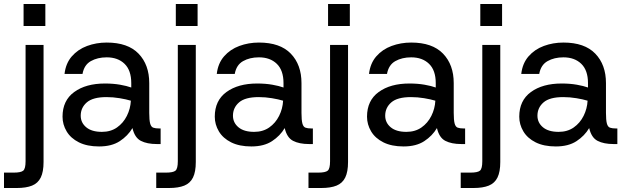

<svg xmlns="http://www.w3.org/2000/svg" viewBox="-71 -721 3139 961"><path d="M-51 220V143H-3Q34 143 45.5 133Q57 123 57 86V-496H147V90Q147 139 133 167.5Q119 196 89.5 208Q60 220 13 220ZM47 -591V-701H156V-591Z M425 12Q365 12 324 -8.5Q283 -29 262.5 -63.5Q242 -98 242 -137Q242 -218 300.5 -260.5Q359 -303 454 -303Q496 -303 530 -297Q564 -291 586 -283V-305Q586 -369 552.5 -401.5Q519 -434 463 -434Q417 -434 383.5 -415Q350 -396 342 -351H252Q258 -404 288.5 -439Q319 -474 365 -491Q411 -508 463 -508Q569 -508 622.5 -452.5Q676 -397 676 -305V-156Q676 -120 680.5 -103Q685 -86 696 -82Q707 -78 726 -78H733V0H714Q665 0 634 -16Q603 -32 592 -80Q569 -41 528.5 -14.5Q488 12 425 12ZM439 -61Q483 -61 514.5 -83Q546 -105 564 -141Q582 -177 584 -217Q561 -224 528 -229.5Q495 -235 462 -235Q394 -235 363.5 -208.5Q333 -182 333 -142Q333 -107 360.5 -84Q388 -61 439 -61Z M711 220V143H759Q796 143 807.5 133Q819 123 819 86V-496H909V90Q909 139 895 167.5Q881 196 851.5 208Q822 220 775 220ZM809 -591V-701H918V-591Z M1187 12Q1127 12 1086 -8.5Q1045 -29 1024.5 -63.5Q1004 -98 1004 -137Q1004 -218 1062.5 -260.5Q1121 -303 1216 -303Q1258 -303 1292 -297Q1326 -291 1348 -283V-305Q1348 -369 1314.5 -401.5Q1281 -434 1225 -434Q1179 -434 1145.5 -415Q1112 -396 1104 -351H1014Q1020 -404 1050.5 -439Q1081 -474 1127 -491Q1173 -508 1225 -508Q1331 -508 1384.5 -452.5Q1438 -397 1438 -305V-156Q1438 -120 1442.5 -103Q1447 -86 1458 -82Q1469 -78 1488 -78H1495V0H1476Q1427 0 1396 -16Q1365 -32 1354 -80Q1331 -41 1290.5 -14.5Q1250 12 1187 12ZM1201 -61Q1245 -61 1276.5 -83Q1308 -105 1326 -141Q1344 -177 1346 -217Q1323 -224 1290 -229.5Q1257 -235 1224 -235Q1156 -235 1125.5 -208.5Q1095 -182 1095 -142Q1095 -107 1122.5 -84Q1150 -61 1201 -61Z M1473 220V143H1521Q1558 143 1569.5 133Q1581 123 1581 86V-496H1671V90Q1671 139 1657 167.5Q1643 196 1613.5 208Q1584 220 1537 220ZM1571 -591V-701H1680V-591Z M1949 12Q1889 12 1848 -8.5Q1807 -29 1786.5 -63.5Q1766 -98 1766 -137Q1766 -218 1824.5 -260.5Q1883 -303 1978 -303Q2020 -303 2054 -297Q2088 -291 2110 -283V-305Q2110 -369 2076.5 -401.5Q2043 -434 1987 -434Q1941 -434 1907.5 -415Q1874 -396 1866 -351H1776Q1782 -404 1812.5 -439Q1843 -474 1889 -491Q1935 -508 1987 -508Q2093 -508 2146.5 -452.5Q2200 -397 2200 -305V-156Q2200 -120 2204.5 -103Q2209 -86 2220 -82Q2231 -78 2250 -78H2257V0H2238Q2189 0 2158 -16Q2127 -32 2116 -80Q2093 -41 2052.5 -14.5Q2012 12 1949 12ZM1963 -61Q2007 -61 2038.5 -83Q2070 -105 2088 -141Q2106 -177 2108 -217Q2085 -224 2052 -229.5Q2019 -235 1986 -235Q1918 -235 1887.5 -208.5Q1857 -182 1857 -142Q1857 -107 1884.5 -84Q1912 -61 1963 -61Z M2235 220V143H2283Q2320 143 2331.5 133Q2343 123 2343 86V-496H2433V90Q2433 139 2419 167.5Q2405 196 2375.5 208Q2346 220 2299 220ZM2333 -591V-701H2442V-591Z M2711 12Q2651 12 2610 -8.5Q2569 -29 2548.5 -63.5Q2528 -98 2528 -137Q2528 -218 2586.5 -260.5Q2645 -303 2740 -303Q2782 -303 2816 -297Q2850 -291 2872 -283V-305Q2872 -369 2838.5 -401.5Q2805 -434 2749 -434Q2703 -434 2669.5 -415Q2636 -396 2628 -351H2538Q2544 -404 2574.5 -439Q2605 -474 2651 -491Q2697 -508 2749 -508Q2855 -508 2908.5 -452.5Q2962 -397 2962 -305V-156Q2962 -120 2966.5 -103Q2971 -86 2982 -82Q2993 -78 3012 -78H3019V0H3000Q2951 0 2920 -16Q2889 -32 2878 -80Q2855 -41 2814.5 -14.5Q2774 12 2711 12ZM2725 -61Q2769 -61 2800.5 -83Q2832 -105 2850 -141Q2868 -177 2870 -217Q2847 -224 2814 -229.5Q2781 -235 2748 -235Q2680 -235 2649.5 -208.5Q2619 -182 2619 -142Q2619 -107 2646.5 -84Q2674 -61 2725 -61Z"/></svg>

Font: Host Grotesk Light
Style: Regular
Weight: 400
Version: Version 1.003